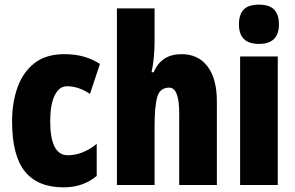

<svg xmlns="http://www.w3.org/2000/svg" viewBox="-20 -847 1267 826"><path d="M254 -41Q142 -41 87 -109.5Q32 -178 32 -325Q32 -406 55.5 -471.5Q79 -537 128.5 -575.5Q178 -614 257 -614Q303 -614 340 -603.5Q377 -593 410 -572L367 -443Q318 -476 268 -476Q235 -476 215.5 -437Q196 -398 196 -325Q196 -179 272 -179Q335 -179 396 -228V-90Q337 -41 254 -41Z M645 -672Q645 -638 642 -603.5Q639 -569 632 -536H641Q674 -614 761 -614Q833 -614 873 -561Q913 -508 913 -411V-51H751V-359Q751 -470 708 -470Q668 -470 656.5 -430Q645 -390 645 -304V-51H483V-811H645Z M1094 -827Q1139 -827 1159.5 -805.5Q1180 -784 1180 -742Q1180 -658 1094 -658Q1008 -658 1008 -742Q1008 -785 1028.5 -806Q1049 -827 1094 -827ZM1175 -604V-51H1013V-604Z"/></svg>

Font: Noto Sans Tamil UI ExtraCondensed Black
Style: Regular
Weight: 900
Width: 2
Designer: Jelle Bosma - Monotype Design Team
Foundry: Monotype Imaging Inc.
Version: Version 2.004; ttfautohint (v1.8.4.7-5d5b)